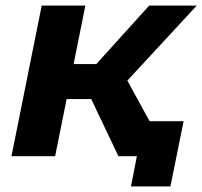

<svg xmlns="http://www.w3.org/2000/svg" viewBox="-20 -558 723 686"><path d="M435 -270 583 0H403L306 -204H218L177 0H21L129 -538H285L243 -329H324L513 -538H683ZM636 -125 589 108H448L469 0H403L428 -125Z"/></svg>

Font: Montserrat Alternates
Style: Bold Italic
Weight: 700
Italic angle: -11.3°
Designer: Julieta Ulanovsky
Foundry: Julieta Ulanovsky
Version: Version 7.200